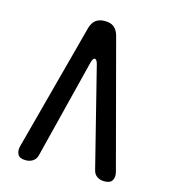

<svg xmlns="http://www.w3.org/2000/svg" viewBox="-111 -829 823 929"><g transform="rotate(15 300.0 -365.0)"><path d="M230 -687Q238 -714 255 -727Q272 -740 300 -740Q329 -740 345.5 -727Q362 -714 370 -687L540 -48Q546 -24 536.5 -7Q527 10 497 10Q476 10 461 0Q446 -10 441 -29L316 -527Q310 -551 300 -551Q290 -551 284 -527L159 -29Q154 -10 139 0Q124 10 103 10Q73 10 63.5 -7Q54 -24 60 -48Z"/></g></svg>

Font: Maple Mono NL Medium
Style: Regular
Weight: 500
Monospace: yes
Designer: subframe7536
Version: Version 7.000